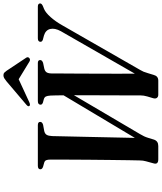

<svg xmlns="http://www.w3.org/2000/svg" viewBox="68 -1008 940 1116"><g transform="rotate(-90 538.0 -450.0)"><path d="M853 -684.5Q853 -700 873.5 -700H1057.5Q1076 -700 1076 -686.5Q1076 -676.5 1056.5 -669L1044 -664Q1022 -654.5 996.5 -625.8Q971 -597 949.5 -559L689 -104.5Q683.5 -95.5 679.2 -85.5Q675 -75.5 670.5 -59.5L660.5 -26.5Q653.5 0 627.5 0H545Q533 0 527 -8.2Q521 -16.5 525.5 -31L535.5 -64.5Q541.5 -84.5 541.5 -104Q541.5 -123 541.5 -165.5Q541.5 -208 541.8 -263.2Q542 -318.5 542.2 -377.8Q542.5 -437 542.5 -490L316.5 -106Q308.5 -92.5 303.8 -82.5Q299 -72.5 294.5 -58L284.5 -25Q276 0 247.5 0H170Q138 0 146.5 -27.5L158.5 -71.5Q163.5 -88 163.5 -109Q164 -125.5 164.8 -171.2Q165.5 -217 166.2 -278.5Q167 -340 167.5 -406Q168 -472 168.2 -530.2Q168.5 -588.5 168.5 -626Q168.5 -642.5 164.8 -651.5Q161 -660.5 149 -663.5L127.5 -669.5Q112 -674.5 112 -685.5Q112 -700 133 -700H368.5Q387.5 -700 387.5 -686.5Q387.5 -674.5 370.5 -669.5L335 -663Q319 -659.5 312.5 -649Q306 -638.5 305 -616.5Q304.5 -589 303.2 -536Q302 -483 300.5 -415.8Q299 -348.5 297.5 -275.8Q296 -203 294.5 -136L542 -550.5Q542 -575.5 541.5 -595Q541 -614.5 540.5 -626.5Q539.5 -644 535.2 -653Q531 -662 518.5 -665.5L500 -670.5Q487.5 -675 487.5 -684Q487.5 -700 509 -700H729.5Q747 -700 747 -686.5Q747 -675 730 -669.5L697 -662.5Q681 -658.5 674.8 -647.8Q668.5 -637 669 -613.5Q669 -595 668.8 -553.2Q668.5 -511.5 668.2 -457Q668 -402.5 667.8 -343.5Q667.5 -284.5 667.5 -230.2Q667.5 -176 668 -136.5L914.5 -566Q934 -601.5 927.5 -628.2Q921 -655 889.5 -664.5L865 -671Q853 -675.5 853 -684.5ZM503.5 -750.5Q487 -742.5 480.5 -748.5Q474 -756 487.5 -767L623 -882Q633.5 -890.5 641.2 -895.2Q649 -900 658.5 -900Q668.5 -900 673.5 -895.2Q678.5 -890.5 684.5 -882L761 -767Q764.5 -761.5 762.8 -756.2Q761 -751 757 -748.5Q747.5 -742 735.5 -750.5L635.5 -811.5Z"/></g></svg>

Font: Fraunces 72pt SemiBold
Style: Italic
Weight: 600
Italic angle: -16°
Version: Version 1.000;[b76b70a41]